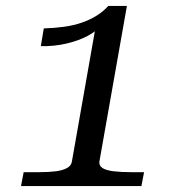

<svg xmlns="http://www.w3.org/2000/svg" viewBox="-20 -629 600 649"><path d="M316 -83Q314 -69 326.5 -61Q339 -53 364.5 -50Q390 -47 425 -47H467L458 0H51L60 -47H112Q145 -47 168.5 -50Q192 -53 206.5 -61Q221 -69 223 -83L303 -537L322 -548Q309 -525 277 -508Q245 -491 203.5 -481.5Q162 -472 118 -473L128 -533Q164 -534 196.5 -538.5Q229 -543 256.5 -552.5Q284 -562 306.5 -576Q329 -590 346 -609H409Z"/></svg>

Font: Roboto Serif 20pt
Style: Italic
Weight: 400
Italic angle: -10°
Designer: Greg Gazdowicz
Foundry: Commercial Type
Version: Version 1.008